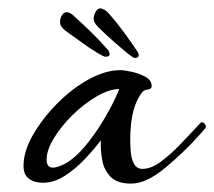

<svg xmlns="http://www.w3.org/2000/svg" viewBox="-20 -434 510 457"><path d="M292 3Q260 3 244 -12.5Q228 -28 223.5 -52Q219 -76 220 -100Q205 -80 183 -56.5Q161 -33 135 -16Q109 1 82 1Q62 1 49 -8.5Q36 -18 36 -39Q36 -74 58.5 -113Q81 -152 116 -187.5Q151 -223 191 -245Q231 -267 266 -267Q276 -267 294 -263Q312 -259 326.5 -251Q341 -243 341 -229Q341 -222 332 -221Q323 -220 319 -215Q290 -180 290 -102Q290 -92 291 -75Q292 -58 298.5 -45Q305 -32 319 -32Q340 -32 364 -50Q388 -68 412 -93.5Q436 -119 456 -140Q458 -143 460 -143Q465 -143 468.5 -137.5Q472 -132 468 -128Q444 -100 421.5 -78Q399 -56 375 -36Q329 3 292 3ZM136 -45Q159 -58 182.5 -86Q206 -114 227.5 -150Q249 -186 264 -222Q240 -222 210 -204.5Q180 -187 153 -160.5Q126 -134 108.5 -105.5Q91 -77 91 -54Q91 -35 106 -35Q117 -35 136 -45ZM300 -296Q296 -297 282.5 -308Q269 -319 252.5 -333.5Q236 -348 223.5 -360Q211 -372 209 -375Q202 -383 203 -393Q208 -414 219 -414Q223 -414 229 -410.5Q235 -407 239 -402Q259 -379 275.5 -356.5Q292 -334 308 -310Q311 -305 310 -302Q310 -296 300 -296ZM231 -299Q227 -299 212 -308Q197 -317 179.5 -329.5Q162 -342 148 -352Q134 -362 131 -365Q129 -367 126 -371Q123 -375 123 -381Q123 -392 128 -398.5Q133 -405 138 -405Q147 -405 157 -395Q178 -376 197.5 -357Q217 -338 238 -314Q241 -308 241 -305Q241 -299 231 -299Z"/></svg>

Font: Corinthia
Style: Bold
Weight: 700
Designer: Robert E. Leuschke
Foundry: Robert E. Leuschke
Version: Version 1.013; ttfautohint (v1.8.3)